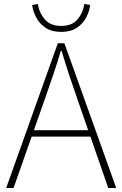

<svg xmlns="http://www.w3.org/2000/svg" viewBox="-20 -943 614 963"><path d="M11 0 270 -726H303L563 0H523L372 -435Q349 -501 329 -560.5Q309 -620 289 -688H285Q265 -620 244.5 -560.5Q224 -501 201 -435L48 0ZM123 -258V-290H447V-258ZM287 -783Q239 -783 208 -804Q177 -825 161 -856.5Q145 -888 141 -918L170 -923Q176 -880 204 -846.5Q232 -813 287 -813Q342 -813 369.5 -846.5Q397 -880 403 -923L432 -918Q429 -888 413 -856.5Q397 -825 366 -804Q335 -783 287 -783Z"/></svg>

Font: Noto Sans KR Thin
Style: Regular
Weight: 100
Designer: Ryoko NISHIZUKA 西塚涼子 (kana, bopomofo & ideographs); Paul D. Hunt (Latin, Greek & Cyrillic); Sandoll Communications 산돌커뮤니
Foundry: Adobe
Version: Version 2.004-H2;hotconv 1.0.118;makeotfexe 2.5.65603